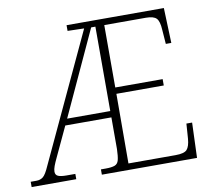

<svg xmlns="http://www.w3.org/2000/svg" viewBox="-82 -804 992 894"><g transform="rotate(-10 414.0 -357.0)"><path d="M-3 0V-25H24Q43 -25 56 -35.5Q69 -46 86 -85L366 -685L288 -687V-714H748L754 -548H728L723 -615Q721 -656 707.5 -670Q694 -684 658 -684H461V-389H685V-359H461L460 -30H683Q724 -30 737 -44.5Q750 -59 753 -95L758 -166H785L779 0H329V-25H352Q380 -25 394.5 -30.5Q409 -36 413.5 -53.5Q418 -71 419 -106V-255H201L136 -116Q125 -93 119.5 -78Q114 -63 114 -52Q114 -36 127 -30.5Q140 -25 167 -25H208V0ZM215 -285H419V-684H399Z"/></g></svg>

Font: Noto Serif Tamil SemiCondensed ExtraLight
Style: Regular
Weight: 200
Width: 4
Designer: Indian Type Foundry, Tom Grace, and the Monotype Design Team
Foundry: Monotype Imaging Inc.
Version: Version 2.004; ttfautohint (v1.8.4.7-5d5b)